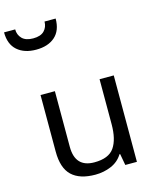

<svg xmlns="http://www.w3.org/2000/svg" viewBox="-173 -1048 929 1150"><g transform="rotate(-15 291.5 -472.5)"><path d="M533 -536V0H461L448 -71H444Q418 -29 372 -9.5Q326 10 274 10Q177 10 128 -36.5Q79 -83 79 -185V-536H168V-191Q168 -63 287 -63Q376 -63 410.5 -113Q445 -163 445 -257V-536ZM125 -805Q52 -805 8.5 -843Q-35 -881 -35 -955H34Q34 -921 56.5 -898Q79 -875 125 -875Q172 -875 194 -898Q216 -921 216 -955H285Q285 -881 242 -843Q199 -805 125 -805Z"/></g></svg>

Font: Noto Sans Tifinagh Rhissa Ixa
Style: Regular
Weight: 400
Designer: JamraPatel
Foundry: JamraPatel LLC
Version: Version 2.006; ttfautohint (v1.8.4.7-5d5b)